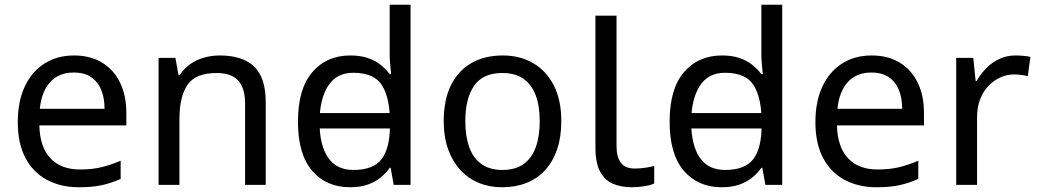

<svg xmlns="http://www.w3.org/2000/svg" viewBox="-20 -780 4382 810"><path d="M292 -546Q361 -546 410.5 -516Q460 -486 486.5 -431.5Q513 -377 513 -304V-251H146Q148 -160 192.5 -112.5Q237 -65 317 -65Q368 -65 407.5 -74.5Q447 -84 489 -102V-25Q448 -7 408 1.5Q368 10 313 10Q237 10 178.5 -21Q120 -52 87.5 -113.5Q55 -175 55 -264Q55 -352 84.5 -415Q114 -478 167.5 -512Q221 -546 292 -546ZM291 -474Q228 -474 191.5 -433.5Q155 -393 148 -321H421Q421 -367 407 -401Q393 -435 364.5 -454.5Q336 -474 291 -474Z M907 -546Q1003 -546 1052 -499.5Q1101 -453 1101 -349V0H1014V-343Q1014 -408 985 -440Q956 -472 894 -472Q805 -472 771 -422Q737 -372 737 -278V0H649V-536H720L733 -463H738Q756 -491 782.5 -509.5Q809 -528 841 -537Q873 -546 907 -546Z M1286 -238V-303H1662V-238ZM1457 10Q1357 10 1297 -59.5Q1237 -129 1237 -267Q1237 -405 1297.5 -475.5Q1358 -546 1458 -546Q1500 -546 1531 -535.5Q1562 -525 1585 -507Q1608 -489 1624 -467H1630Q1629 -480 1626.5 -505.5Q1624 -531 1624 -546V-760H1712V0H1641L1628 -72H1624Q1608 -49 1585 -30.5Q1562 -12 1530.5 -1Q1499 10 1457 10ZM1471 -63Q1556 -63 1590.5 -109.5Q1625 -156 1625 -250V-266Q1625 -366 1592 -419.5Q1559 -473 1470 -473Q1399 -473 1363.5 -416.5Q1328 -360 1328 -265Q1328 -169 1363.5 -116Q1399 -63 1471 -63Z M2348 -269Q2348 -202 2330.5 -150.5Q2313 -99 2280.5 -63Q2248 -27 2201.5 -8.5Q2155 10 2098 10Q2045 10 2000 -8.5Q1955 -27 1922 -63Q1889 -99 1870.5 -150.5Q1852 -202 1852 -269Q1852 -358 1882 -419.5Q1912 -481 1968 -513.5Q2024 -546 2101 -546Q2174 -546 2229.5 -513.5Q2285 -481 2316.5 -419.5Q2348 -358 2348 -269ZM1943 -269Q1943 -206 1959.5 -159.5Q1976 -113 2011 -88Q2046 -63 2100 -63Q2154 -63 2189 -88Q2224 -113 2240.5 -159.5Q2257 -206 2257 -269Q2257 -333 2240 -378Q2223 -423 2188.5 -447.5Q2154 -472 2099 -472Q2017 -472 1980 -418Q1943 -364 1943 -269Z M2645 10Q2601 10 2566.5 -4.5Q2532 -19 2512 -55.5Q2492 -92 2492 -157V-714H2581V-165Q2581 -117 2599.5 -93Q2618 -69 2658 -69Q2680 -69 2703.5 -72.5Q2727 -76 2740 -80V-6Q2726 1 2698.5 5.5Q2671 10 2645 10Z M2854 -238V-303H3230V-238ZM3025 10Q2925 10 2865 -59.5Q2805 -129 2805 -267Q2805 -405 2865.5 -475.5Q2926 -546 3026 -546Q3068 -546 3099 -535.5Q3130 -525 3153 -507Q3176 -489 3192 -467H3198Q3197 -480 3194.5 -505.5Q3192 -531 3192 -546V-760H3280V0H3209L3196 -72H3192Q3176 -49 3153 -30.5Q3130 -12 3098.5 -1Q3067 10 3025 10ZM3039 -63Q3124 -63 3158.5 -109.5Q3193 -156 3193 -250V-266Q3193 -366 3160 -419.5Q3127 -473 3038 -473Q2967 -473 2931.5 -416.5Q2896 -360 2896 -265Q2896 -169 2931.5 -116Q2967 -63 3039 -63Z M3657 -546Q3726 -546 3775.5 -516Q3825 -486 3851.5 -431.5Q3878 -377 3878 -304V-251H3511Q3513 -160 3557.5 -112.5Q3602 -65 3682 -65Q3733 -65 3772.5 -74.5Q3812 -84 3854 -102V-25Q3813 -7 3773 1.5Q3733 10 3678 10Q3602 10 3543.5 -21Q3485 -52 3452.5 -113.5Q3420 -175 3420 -264Q3420 -352 3449.5 -415Q3479 -478 3532.5 -512Q3586 -546 3657 -546ZM3656 -474Q3593 -474 3556.5 -433.5Q3520 -393 3513 -321H3786Q3786 -367 3772 -401Q3758 -435 3729.5 -454.5Q3701 -474 3656 -474Z M4264 -546Q4279 -546 4296.5 -544.5Q4314 -543 4327 -540L4316 -459Q4303 -462 4287.5 -464Q4272 -466 4258 -466Q4227 -466 4199 -453Q4171 -440 4149 -416.5Q4127 -393 4114.5 -360Q4102 -327 4102 -286V0H4014V-536H4086L4096 -438H4100Q4117 -468 4141 -492.5Q4165 -517 4196 -531.5Q4227 -546 4264 -546Z"/></svg>

Font: lgurmukhi85
Style: Book
Weight: 400
Designer: Jelle Bosma - Monotype Design Team
Foundry: Monotype Imaging Inc.
Version: Version 2.003